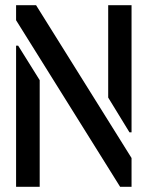

<svg xmlns="http://www.w3.org/2000/svg" viewBox="-20 -720 569 740"><path d="M443 0 42 -642V-700H119L487 -111V0ZM42 0V-544H50L133 -411V0ZM479 -210 397 -344V-700H487V-210Z"/></svg>

Font: Stick No Bills Medium
Style: Regular
Weight: 500
Version: Version 2.000